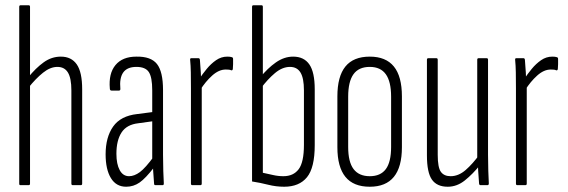

<svg xmlns="http://www.w3.org/2000/svg" viewBox="-20 -703 2158 729"><path d="M256 0Q251 0 251 -6V-360Q251 -406 238 -427.5Q225 -449 198 -449Q171 -449 143.5 -427Q116 -405 88 -370L86 -408Q116 -445 146 -466.5Q176 -488 211 -488Q251 -488 271.5 -458.5Q292 -429 292 -364V-6Q292 0 287 0ZM57 0Q53 0 53 -6V-677Q53 -683 58 -683H89Q94 -683 94 -677V-6Q94 0 89 0Z M570 0Q565 0 565 -6Q563 -29 561.5 -55Q560 -81 560 -97L558 -100V-360Q558 -410 545 -429.5Q532 -449 498 -449Q463 -449 448 -428Q433 -407 437 -365Q437 -359 431 -359H404Q397 -359 397 -367Q392 -424 418.5 -456Q445 -488 498 -488Q553 -489 576 -460Q599 -431 599 -361V-115Q599 -81 600 -53.5Q601 -26 602 -7Q602 0 598 0ZM459 6Q421 6 401 -27Q381 -60 381 -117Q381 -182 409.5 -222.5Q438 -263 501 -270L563 -278V-243L505 -235Q461 -230 441.5 -200Q422 -170 422 -119Q422 -80 434.5 -57Q447 -34 470 -34Q490 -34 511 -49.5Q532 -65 565 -110L566 -69Q533 -26 510 -10Q487 6 459 6Z M710 0Q705 0 705 -6V-367Q705 -401 704.5 -428Q704 -455 702 -475Q701 -482 706 -482H734Q738 -482 739 -476Q741 -454 742.5 -427Q744 -400 744 -386L746 -381V-6Q746 0 741 0ZM740 -361 737 -404Q749 -422 765 -441.5Q781 -461 800.5 -474.5Q820 -488 843 -488Q854 -488 860 -486Q863 -485 864 -483.5Q865 -482 865 -478Q865 -468 865 -459.5Q865 -451 864 -441Q863 -435 858 -436Q854 -438 849 -438.5Q844 -439 837 -439Q811 -439 785.5 -416Q760 -393 740 -361Z M1059 6Q1028 6 998.5 -1.5Q969 -9 937 -14V-677Q937 -683 942 -683H973Q978 -683 978 -677V-47Q997 -43 1016.5 -38.5Q1036 -34 1056 -34Q1094 -34 1114 -60.5Q1134 -87 1134 -153V-360Q1134 -406 1121 -427.5Q1108 -449 1081 -449Q1052 -449 1024 -425.5Q996 -402 970 -367L967 -408Q996 -444 1027.5 -466Q1059 -488 1093 -488Q1134 -488 1154.5 -458.5Q1175 -429 1175 -364V-152Q1175 -66 1145.5 -30Q1116 6 1059 6Z M1384 6Q1322 6 1291.5 -31.5Q1261 -69 1261 -144V-337Q1261 -413 1291.5 -450.5Q1322 -488 1384 -488Q1445 -488 1475.5 -450.5Q1506 -413 1506 -337V-144Q1506 -69 1475.5 -31.5Q1445 6 1384 6ZM1384 -34Q1425 -34 1445 -61Q1465 -88 1465 -145V-336Q1465 -393 1445 -421Q1425 -449 1384 -449Q1342 -449 1322 -421Q1302 -393 1302 -336V-145Q1302 -88 1322.5 -61Q1343 -34 1384 -34Z M1680 6Q1639 6 1620 -21Q1601 -48 1601 -113V-476Q1601 -482 1606 -482H1637Q1642 -482 1642 -476V-115Q1642 -67 1654 -50.5Q1666 -34 1691 -34Q1721 -34 1748 -57.5Q1775 -81 1801 -117L1804 -78Q1775 -42 1745 -18Q1715 6 1680 6ZM1804 0Q1800 0 1799 -6Q1797 -29 1795.5 -55.5Q1794 -82 1794 -97L1792 -101V-476Q1792 -482 1797 -482H1828Q1833 -482 1833 -476V-115Q1833 -81 1834 -54Q1835 -27 1836 -7Q1836 0 1831 0Z M1944 0Q1939 0 1939 -6V-367Q1939 -401 1938.5 -428Q1938 -455 1936 -475Q1935 -482 1940 -482H1968Q1972 -482 1973 -476Q1975 -454 1976.5 -427Q1978 -400 1978 -386L1980 -381V-6Q1980 0 1975 0ZM1974 -361 1971 -404Q1983 -422 1999 -441.5Q2015 -461 2034.5 -474.5Q2054 -488 2077 -488Q2088 -488 2094 -486Q2097 -485 2098 -483.5Q2099 -482 2099 -478Q2099 -468 2099 -459.5Q2099 -451 2098 -441Q2097 -435 2092 -436Q2088 -438 2083 -438.5Q2078 -439 2071 -439Q2045 -439 2019.5 -416Q1994 -393 1974 -361Z"/></svg>

Font: Sofia Sans Extra Condensed Light
Style: Regular
Weight: 300
Designer: Botio Nikoltchev, Ani Petrova
Foundry: lettersoup
Version: Version 4.101